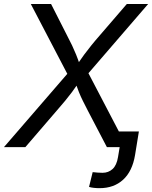

<svg xmlns="http://www.w3.org/2000/svg" viewBox="-39 -748 773 976"><path d="M-19 0 332.5 -406.7 321.3 -337.9 117.7 -727.5H220.7L299.3 -572.8Q316.4 -540.5 327.4 -517.1Q338.4 -493.7 347.7 -470.9Q356.9 -448.2 367.2 -417.5H351.6Q372.1 -447.8 389.2 -470.7Q406.2 -493.7 425.3 -517.3Q444.3 -541 472.2 -572.8L605.5 -727.5H713.9L381.3 -341.8L392.6 -410.2L606.9 0H504.4L407.7 -185.1Q392.6 -214.4 381.8 -236.1Q371.1 -257.8 362.3 -279.5Q353.5 -301.3 343.3 -330.6H362.8Q343.3 -301.8 326.9 -279.8Q310.5 -257.8 292.5 -236.1Q274.4 -214.4 249 -185.1L89.8 0ZM467.3 208.5Q452.1 208.5 438.5 207Q424.8 205.6 413.6 202.1L432.1 127Q444.8 128.4 457.5 129.4Q470.2 130.4 482.4 130.4Q512.2 130.4 533.2 111.3Q554.2 92.3 561 49.8L569.3 0H531.7L544.9 -79.6H667L647.5 40Q633.8 122.6 586.9 165.5Q540 208.5 467.3 208.5Z"/></svg>

Font: Inter 16pt
Style: Italic
Weight: 400
Italic angle: -9.3988°
Version: Version 4.001;git-66647c0bb